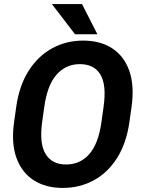

<svg xmlns="http://www.w3.org/2000/svg" viewBox="-20 -922 710 952"><path d="M462.9 -752H352.1L237.3 -901.9H386.7ZM621.6 -316.4Q606.9 -212.4 561 -139.4Q515.1 -66.4 445.6 -28.3Q376 9.8 290.5 9.8Q206.5 9.8 147.2 -28.3Q87.9 -66.4 61.5 -139.4Q35.2 -212.4 49.8 -316.4L60.5 -392.1Q75.2 -497.1 121.6 -570.3Q168 -643.6 237.8 -682.1Q307.6 -720.7 392.1 -720.7Q477.5 -720.7 536.6 -682.1Q595.7 -643.6 621.3 -570.3Q647 -497.1 632.3 -392.1ZM493.7 -393.1Q508.8 -500.5 477.8 -552.2Q446.8 -604 376 -604Q306.6 -604 260.7 -552.2Q214.8 -500.5 199.7 -393.1L189 -316.4Q174.3 -210.4 206.1 -158.4Q237.8 -106.4 307.1 -106.4Q377.9 -106.4 423.1 -158.4Q468.3 -210.4 482.9 -316.4Z"/></svg>

Font: Robert Sans ExtraBold
Style: Italic
Weight: 800
Italic angle: -8°
Designer: Christian Robertson (extended by Adam Twardoch)
Foundry: Google
Version: Version 12.135;April 2, 2019;FontCreator 11.5.0.2425 64-bit;